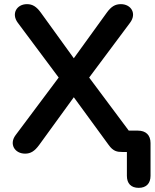

<svg xmlns="http://www.w3.org/2000/svg" viewBox="-20 -733 746 926"><path d="M649 173C685 173 706 152 706 115V-43C706 -82 683 -103 645 -103H601L410 -359L607 -623C641 -668 612 -713 563 -713C535 -713 516 -701 495 -672L336 -452L177 -672C156 -701 137 -713 110 -713C61 -713 33 -667 66 -623L263 -359L55 -81C23 -38 51 8 101 8C128 8 147 -4 169 -34L336 -264L504 -34C526 -3 545 0 571 0H592V115C592 152 612 173 649 173Z"/></svg>

Font: Nunito
Style: Bold
Weight: 700
Designer: Vernon Adams
Foundry: Vernon Adams
Version: Version 3.602